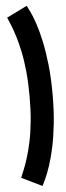

<svg xmlns="http://www.w3.org/2000/svg" viewBox="-64 -789 357 1035"><g transform="rotate(-5 115.0 -271.5)"><path d="M122.5 216Q129.5 203.5 141.2 177.8Q153 152 166.5 112Q180 72 192 17.2Q204 -37.5 212 -109.8Q220 -182 220 -270.5Q220 -360 212 -432Q204 -504 192 -559.8Q180 -615.5 166.5 -655.8Q153 -696 141.2 -721.2Q129.5 -746.5 122.5 -759L12 -704.5Q18 -690 28.8 -664.2Q39.5 -638.5 51.2 -601Q63 -563.5 73.2 -515Q83.5 -466.5 89.5 -405.2Q95.5 -344 95.5 -270.5Q95.5 -197.5 89.5 -136.5Q83.5 -75.5 73.2 -27.2Q63 21 51.2 58.2Q39.5 95.5 28.8 121.2Q18 147 12 162Z"/></g></svg>

Font: Anybody ExtraCondensed
Style: Bold
Weight: 700
Width: 2
Version: Version 1.113;gftools[0.9.25]